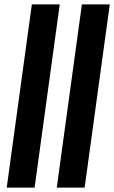

<svg xmlns="http://www.w3.org/2000/svg" viewBox="-20 -851 518 871"><path d="M10.5 0 124.5 -831H251L137 0ZM237.5 0 351.5 -831H478L364 0Z"/></svg>

Font: Merriweather 72pt SemiBold
Style: Italic
Weight: 600
Italic angle: -7.8°
Version: Version 2.101